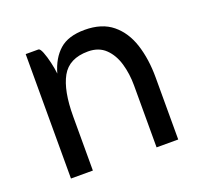

<svg xmlns="http://www.w3.org/2000/svg" viewBox="-96 -617 759 725"><g transform="rotate(-20 284.0 -255.0)"><path d="M72 0V-500H123Q130 -500 137.5 -481Q145 -462 151 -436Q157 -410 159 -390Q175 -447 210.5 -478.5Q246 -510 312 -510Q381 -510 423 -475.5Q465 -441 484 -382Q503 -323 503 -249V0H416V-249Q416 -296 404 -337Q392 -378 365.5 -403.5Q339 -429 296 -429Q220 -429 190 -375Q160 -321 160 -217V0Z"/></g></svg>

Font: Haskoy Medium
Style: Regular
Weight: 500
Designer: Ertekin Erdin
Foundry: Ertekin Erdin
Version: Version 1.500; ttfautohint (v1.8.3)